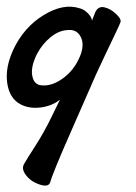

<svg xmlns="http://www.w3.org/2000/svg" viewBox="-66 -322 411 580"><path d="M5.9 174.8Q12.2 163.1 40.3 119.4Q68.4 75.7 90.8 28.8L115.2 -21Q90.8 -1.5 56.4 2.7Q22 6.8 -3.9 -6.8Q-37.6 -24.9 -44.2 -71.3Q-50.8 -117.7 -25.9 -171.9Q6.3 -240.2 66.2 -276.6Q126 -313 174.8 -296.9Q187.5 -293.9 199.2 -282.2Q210.9 -270.5 211.9 -259.8L222.2 -286.1Q231 -303.7 248.8 -300Q266.6 -296.4 283.9 -280.5Q301.3 -264.6 297.9 -254.9Q296.4 -250 282.5 -220.7Q268.6 -191.4 250.5 -153.6Q232.4 -115.7 224.1 -97.2L150.9 69.8Q93.3 200.2 85.9 228Q81.1 244.6 53.7 235.4Q26.9 226.6 11.7 206.1Q-1 189 5.9 174.8ZM54.2 -64.9Q87.4 -59.1 123.3 -84.7Q159.2 -110.4 176.8 -154.8Q189.9 -189 177.2 -211.9Q164.6 -234.9 136.2 -231Q111.3 -229.5 86.7 -209.5Q62 -189.5 45.9 -159.2Q27.3 -122.1 31 -95.9Q34.7 -69.8 54.2 -64.9Z"/></svg>

Font: Florida Vibes
Style: Regular
Weight: 400
Italic angle: -30°
Designer: Turbologo.com
Foundry: Turbologo.com
Version: Version 1.000;hotconv 1.0.109;makeotfexe 2.5.65596